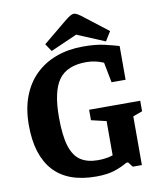

<svg xmlns="http://www.w3.org/2000/svg" viewBox="-93 -917 834 1007"><g transform="rotate(-10 324.0 -413.5)"><path d="M337.6 17.7Q186 17.7 110.8 -65.8Q35.6 -149.3 35.6 -307.8Q35.6 -394.9 61.1 -461.5Q86.5 -528.1 133.3 -573.5Q180.1 -619 244.4 -642.4Q308.7 -665.9 386.4 -665.9Q454.4 -665.9 500.7 -655Q547.1 -644.1 576.8 -635.1V-455.4H502L481.2 -563Q461.8 -571.6 438.6 -577Q415.3 -582.4 388.9 -582.4Q286.8 -582.4 242.6 -521.4Q198.4 -460.4 198.4 -322.3Q198.4 -223 216.2 -167.2Q234.1 -111.4 270.2 -88.3Q306.4 -65.2 360.9 -65.2Q378.2 -65.2 393.1 -66.7Q408.1 -68.3 420 -70.9Q431.9 -73.6 441.1 -76.9V-259.2L361.1 -278V-333.7H633.3V-277.7L583.3 -259.3V0H534.8L514.4 -26.2H504.9Q477.1 -9.1 437.3 4.3Q397.6 17.7 337.6 17.7ZM221.3 -671.3 194.1 -711.9 316.3 -812.7Q337.1 -830.1 349.1 -836.9Q361.1 -843.6 368.6 -843.6Q377.2 -843.6 388.6 -837.2Q400.1 -830.7 420.5 -814.3L541.1 -721.1L510.5 -671.3L362.4 -733.4Z"/></g></svg>

Font: Faustina Light
Style: Regular
Weight: 300
Designer: Alfonso Garcia
Foundry: http://www.omnibus-type.com
Version: Version 1.200